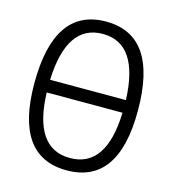

<svg xmlns="http://www.w3.org/2000/svg" viewBox="-107 -791 800 889"><g transform="rotate(15 293.0 -346.5)"><path d="M293 9.8Q44.9 9.8 44.9 -341.8Q44.9 -703.1 293 -703.1Q541 -703.1 541 -341.8Q541 9.8 293 9.8ZM111.3 -375.5H474.6Q464.8 -644 293 -644Q121.1 -644 111.3 -375.5ZM293 -49.3Q466.3 -49.3 474.6 -314.9H111.3Q119.6 -49.3 293 -49.3Z"/></g></svg>

Font: CaskaydiaMono NF Light
Style: Regular
Weight: 300
Designer: Aaron Bell
Foundry: Saja Typeworks
Version: Version 2111.001; ttfautohint (v1.8.4);Nerd Fonts 3.1.1